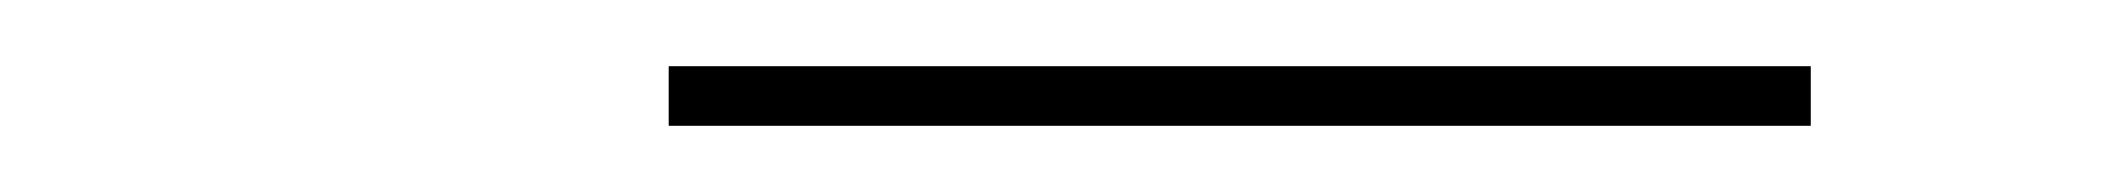

<svg xmlns="http://www.w3.org/2000/svg" viewBox="-20 -699 640 58"><path d="M527 -661H182V-679H527Z"/></svg>

Font: Iosevka SS04 Thin Extended
Style: Italic
Weight: 100
Width: 7
Italic angle: -9°
Monospace: yes
Designer: Belleve Invis
Foundry: Belleve Invis
Version: Version 19.0.0; ttfautohint (v1.8.4)